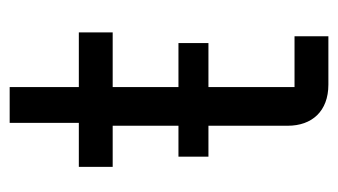

<svg xmlns="http://www.w3.org/2000/svg" viewBox="-171 -528 699 397"><g transform="rotate(-90 178.5 -329.5)"><path d="M302 0V-70H197V-248H288V-310H197V-446H310V-516H197V-659H123V-516H32V-446H117V-310H53V-248H117V-84C117 -34 147 0 202 0Z"/></g></svg>

Font: Braiins Sans
Style: Regular
Weight: 400
Designer: Mike Abbink, Paul van der Laan, Pieter van Rosmalen, Jiri Chlebus, Lubos Buracinsky
Foundry: Bold Monday, Sudetype
Version: Version 1.000;hotconv 1.0.109;makeotfexe 2.5.65596